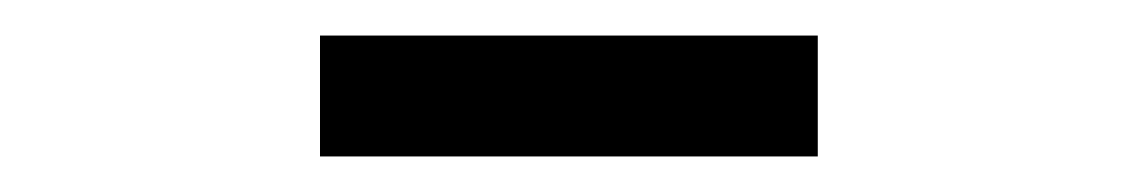

<svg xmlns="http://www.w3.org/2000/svg" viewBox="-20 -725 640 108"><path d="M160 -705H440V-637H160Z"/></svg>

Font: Aneliza
Style: Regular
Weight: 400
Designer: Mike Abbink, Paul van der Laan, Pieter van Rosmalen
Foundry: Bold Monday
Version: Version 3.001;September 8, 2019;FontCreator 11.5.0.2425 64-b